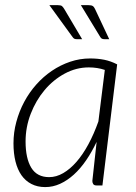

<svg xmlns="http://www.w3.org/2000/svg" viewBox="-20 -736 538 762"><path d="M33.5 0ZM386.5 0H363.5Q353.5 0 350 -5.5Q346.5 -11 346.5 -18L363.5 -173Q344.5 -133 321.8 -99.8Q299 -66.5 273 -43Q247 -19.5 218.5 -6.5Q190 6.5 159.5 6.5Q128.5 6.5 104.8 -5.8Q81 -18 65.2 -40.5Q49.5 -63 41.5 -95Q33.5 -127 33.5 -167Q33.5 -210.5 44.8 -252.2Q56 -294 76 -331.5Q96 -369 124 -400.5Q152 -432 186 -455Q220 -478 258.5 -491Q297 -504 338 -504Q367.5 -504 393.8 -498.8Q420 -493.5 445 -480.5ZM175 -33Q203.5 -33 231 -49Q258.5 -65 283.8 -94Q309 -123 331 -163.8Q353 -204.5 370.5 -254L396 -458.5Q366.5 -468.5 332.5 -468.5Q282.5 -468.5 237 -444Q191.5 -419.5 157 -378.5Q122.5 -337.5 102 -284.5Q81.5 -231.5 81.5 -174.5Q81.5 -107.5 104.2 -70.2Q127 -33 175 -33ZM331.5 -715.5Q343 -715.5 348.2 -712Q353.5 -708.5 357.5 -699.5L413.5 -580.5H394.5Q389 -580.5 385 -582.2Q381 -584 378 -589L301 -715.5ZM210 -715.5Q221.5 -715.5 226 -711.8Q230.5 -708 235.5 -699.5L306 -580.5H284.5Q279 -580.5 275.2 -582.2Q271.5 -584 268 -589L176 -715.5Z"/></svg>

Font: Lato Light
Style: Italic
Weight: 300
Italic angle: -7°
Designer: Lukasz Dziedzic
Foundry: tyPoland Lukasz Dziedzic
Version: Version 2.007; 2014-02-27